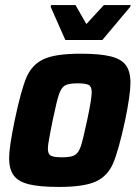

<svg xmlns="http://www.w3.org/2000/svg" viewBox="-20 -730 548 758"><path d="M16 -106Q16 -148 38 -255Q63 -374 84.5 -424.5Q106 -475 152.5 -496.5Q199 -518 298 -518Q374 -518 416.5 -507.5Q459 -497 477 -472.5Q495 -448 495 -403Q495 -357 474 -255Q448 -135 426.5 -85Q405 -35 358.5 -13.5Q312 8 213 8Q136 8 94 -2.5Q52 -13 34 -37.5Q16 -62 16 -106ZM324 -255Q342 -339 342 -366Q342 -388 330.5 -394.5Q319 -401 286 -401Q251 -401 236.5 -392.5Q222 -384 213 -358Q204 -332 188 -255Q188 -255 181 -220Q180 -213 174.5 -185Q169 -157 169 -143Q169 -122 180.5 -115.5Q192 -109 225 -109Q260 -109 275 -117.5Q290 -126 299 -152.5Q308 -179 324 -255ZM238 -572 180 -703 182 -710H278L321 -635L390 -710H496L494 -703L384 -572Z"/></svg>

Font: Saira Semi Condensed
Style: Bold Italic
Weight: 700
Width: 4
Italic angle: -12°
Designer: Hector Gatti with collaboration of the Omnibus-Type team
Foundry: Omnibus-Type
Version: Version 1.001; ttfautohint (v1.8)